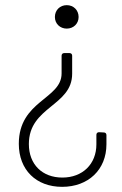

<svg xmlns="http://www.w3.org/2000/svg" viewBox="-20 -516 473 745"><path d="M239 -496C213 -496 193 -477 193 -450C193 -424 213 -405 239 -405C265 -405 285 -424 285 -450C285 -477 265 -496 239 -496ZM250 -310H229C223 -310 219 -306 219 -300V-231C219 -131 53 -126 53 42C53 143 120 209 221 209C323 209 393 142 393 44V8C393 2 389 -2 383 -2L364 -3C358 -3 354 1 354 7V44C354 121 300 173 222 173C144 173 92 122 92 43C92 -103 260 -104 260 -230V-300C260 -306 256 -310 250 -310Z"/></svg>

Font: Barlow ExtraLight
Style: Regular
Weight: 275
Designer: Jeremy Tribby
Foundry: Tribby Type
Version: Version 1.422;hotconv 1.0.109;makeotfexe 2.5.65596